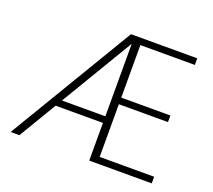

<svg xmlns="http://www.w3.org/2000/svg" viewBox="-119 -855 1118 1010"><g transform="rotate(20 440.0 -350.0)"><path d="M32 0 451 -700H822V-663H517V-369H792V-332H517V-37H822V0H472V-654L81 0ZM182 -211 201 -248H492V-211Z"/></g></svg>

Font: DM Sans 24pt ExtraLight
Style: Regular
Weight: 250
Designer: Colophon Foundry, Jonny Pinhorn
Foundry: Colophon Foundry
Version: Version 4.004;gftools[0.9.30]